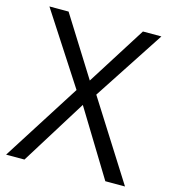

<svg xmlns="http://www.w3.org/2000/svg" viewBox="-107 -801 791 888"><g transform="rotate(15 288.5 -357.0)"><path d="M573.2 0H479L287.1 -314L91.8 0H3.9L241.2 -373L20 -713.9H111.8L289.1 -431.2L467.8 -713.9H556.2L335 -376Z"/></g></svg>

Font: f01972551
Style: Regular
Weight: 400
Foundry: Ascender Corporation
Version: Version 1.10